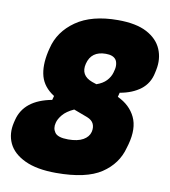

<svg xmlns="http://www.w3.org/2000/svg" viewBox="-83 -791 778 881"><g transform="rotate(10 306.0 -350.0)"><path d="M396 -720Q481 -720 531 -693.5Q581 -667 600 -622.5Q619 -578 608 -525L605 -511Q595 -461 557 -432Q519 -403 461 -393L456 -373Q514 -346 538.5 -295Q563 -244 542 -167L537 -150Q517 -73 447 -26.5Q377 20 237 20Q147 20 91 -6.5Q35 -33 14.5 -77Q-6 -121 7 -175L10 -187Q34 -283 162 -307L167 -326Q117 -358 103.5 -406Q90 -454 105 -522L109 -538Q128 -618 201 -669Q274 -720 396 -720ZM328 -420 349 -413Q378 -423 394.5 -440.5Q411 -458 417 -479L419 -487Q424 -503 422.5 -517.5Q421 -532 415 -540Q402 -558 368 -558Q300 -558 285 -497Q271 -441 328 -420ZM196 -206Q189 -180 203 -160.5Q217 -141 265 -141Q309 -141 334.5 -155.5Q360 -170 366 -194Q371 -215 363.5 -231.5Q356 -248 333 -257L269 -281Q234 -265 217 -244.5Q200 -224 196 -206Z"/></g></svg>

Font: Recursive Sn Lnr St Blk
Style: Italic
Weight: 900
Italic angle: -15°
Version: Version 1.079;hotconv 1.0.112;makeotfexe 2.5.65598; ttfautoh